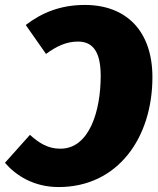

<svg xmlns="http://www.w3.org/2000/svg" viewBox="-48 -736 639 776"><path d="M295 -716C198 -716 123 -686 56 -635L138 -518C179 -548 219 -568 267 -568C328 -568 359 -526 359 -429C359 -289 314 -135 196 -135C144 -135 109 -159 73 -191L-28 -78C16 -27 88 20 189 20C428 20 568 -179 568 -424C568 -610 463 -716 295 -716Z"/></svg>

Font: Fira Sans Heavy
Style: Italic
Weight: 900
Italic angle: -8°
Designer: bBox Type GmbH & Carrois Corporate GbR & Edenspiekermann AG
Foundry: bBox Type GmbH & Carrois Corporate GbR & Edenspiekermann AG
Version: Version 4.301;PS 004.301;hotconv 1.0.88;makeotf.lib2.5.64775